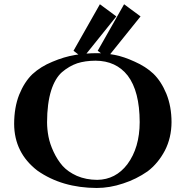

<svg xmlns="http://www.w3.org/2000/svg" viewBox="-20 -891 931 922"><path d="M333 -647.2 378.3 -612.6 538.7 -812.2 459.7 -870.6ZM449.2 -647.2 494.5 -612.6 654.9 -812.2 575.9 -870.6ZM349.3 -46.4C321.1 -59.1 298.3 -74.9 281 -93.9C264 -113.4 249.4 -136 237.4 -161.8C225.4 -187.5 217.2 -211.9 212.8 -235C208.4 -258.2 206.1 -281.1 206 -303.7C206.1 -363.8 212.7 -414.9 225.8 -456.9C238.4 -496 255.9 -525.5 278.4 -545.2C301.3 -564.4 325.5 -578.4 350.9 -587.1C376.3 -595.2 405.5 -599.4 438.5 -599.6C504.4 -599.3 556.1 -575.4 593.4 -527.8C631.4 -477.8 650.5 -403.4 650.8 -304.7C650.6 -222.7 630.9 -155.3 591.7 -102.4C554.2 -53.1 505.9 -28.1 446.9 -27.3C411.1 -27.5 378.6 -33.8 349.3 -46.4ZM340.3 -627C305.3 -621.2 269 -610.3 231.5 -594.4C194.1 -579.1 162.1 -559.2 135.5 -534.7C109.8 -509.9 88.6 -477 72 -436C56.1 -395.6 48.1 -349.1 47.9 -296.5C48.2 -203.8 85.4 -128.8 159.6 -71.7C238.2 -16.5 333.3 11.3 444.8 11.7C486.4 11.6 528.6 4.4 571.5 -10C613.4 -23.5 652.5 -42.9 689 -68.3C722.8 -94 750.4 -127.4 772 -168.4C792.9 -209.2 803.4 -254.5 803.7 -304.6C803.6 -354.6 795.4 -400 779 -440.6C762.5 -480.6 741.6 -512.8 716.5 -537.1C691.9 -560.2 661.9 -579.5 626.4 -595.1C592.1 -610.9 560.4 -621.6 531.3 -627.2C502.2 -632.7 474.1 -635.6 446.9 -635.7C410.8 -635.7 375.3 -632.8 340.3 -627Z"/></svg>

Font: Bentham
Style: Bold
Weight: 700
Version: Version 002.001